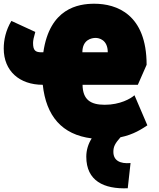

<svg xmlns="http://www.w3.org/2000/svg" viewBox="-20 -732 853 1028"><path d="M664 276 679 141C622 146 587 127 587 81C587 53 596 36 625 3C697 -12 740 -42 769 -61L700 -222C680 -204 623 -171 541 -171C465 -171 423 -198 422 -278H718L765 -385C765 -656 604 -712 485 -712C399 -712 246 -688 212 -452H203C170 -452 157 -461 157 -502C157 -515 161 -534 169 -561L41 -620C11 -570 0 -518 0 -472C0 -352 84 -278 209 -278C227 -111 311 -11 471 9C453 37 442 71 442 107C442 237 537 281 664 276ZM421 -452C421 -520 471 -529 492 -529C509 -529 557 -520 557 -452Z"/></svg>

Font: Finlandica Black
Style: Regular
Weight: 900
Designer: Niklas Ekholm, Juho Hiilivirta, Jaakko Suomalainen
Foundry: Helsinki Type Studio
Version: Version 2.000;Glyphs 3.2 (3202)